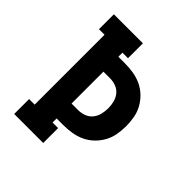

<svg xmlns="http://www.w3.org/2000/svg" viewBox="-200 -868 1001 1001"><g transform="rotate(45 300.0 -367.5)"><path d="M65 0V-110H106V-625H65V-735H279V-625H238V-595H287Q318 -595 349 -590Q380 -585 408 -572Q436 -559 459 -537Q482 -515 497 -487.5Q512 -460 517.5 -429.5Q523 -399 523 -368Q523 -336 517.5 -305.5Q512 -275 497 -247.5Q482 -220 459 -198Q436 -176 408 -163Q380 -150 349 -145Q318 -140 287 -140H238V-110H279V0ZM287 -250Q309 -250 330.5 -258Q352 -266 366 -283.5Q380 -301 385.5 -323Q391 -345 391 -367Q391 -390 385.5 -412Q380 -434 366 -451.5Q352 -469 330.5 -477Q309 -485 287 -485H238V-250Z"/></g></svg>

Font: Iosevka Curly Slab XBdEx
Style: Regular
Weight: 800
Width: 7
Monospace: yes
Designer: Belleve Invis
Foundry: Belleve Invis
Version: Version 11.0.0; ttfautohint (v1.8.3)